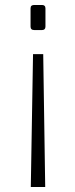

<svg xmlns="http://www.w3.org/2000/svg" viewBox="-20 -553 303 773"><path d="M154 -335 162 200H104L113 -335ZM149 -533Q163 -533 163 -519V-446Q163 -432 149 -432H118Q103 -432 103 -446V-519Q103 -527 107 -530Q111 -533 118 -533Z"/></svg>

Font: Exo Thin Light
Style: Regular
Weight: 300
Version: Version 2.000